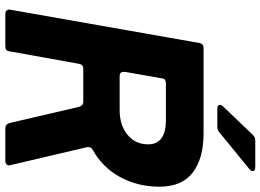

<svg xmlns="http://www.w3.org/2000/svg" viewBox="-152 -850 1002 739"><g transform="rotate(90 349.5 -481.0)"><path d="M34 0Q25 0 20.5 -5.5Q16 -11 18 -20L146 -747Q149 -763 165 -763H494Q590 -763 644.5 -721.5Q699 -680 699 -593Q699 -509 661.5 -441Q624 -373 558 -337Q544 -329 547 -314L616 -20L617 -15Q617 -8 612.5 -4Q608 0 600 0H474Q459 0 454 -16L392 -283Q387 -300 372 -300H245Q229 -300 226 -283L178 -16Q177 0 159 0ZM257 -460V-456Q257 -440 273 -440H404Q462 -440 499 -470Q536 -500 536 -550Q536 -584 512.5 -601Q489 -618 445 -618H301Q283 -618 282 -602ZM399 -816Q384 -816 384 -826Q384 -831 390 -838L500 -953Q508 -962 522 -962H624Q639 -962 639 -952Q639 -946 632 -940L490 -824Q482 -816 468 -816Z"/></g></svg>

Font: Open Sauce Two ExtraBold Italic
Style: Regular
Weight: 800
Italic angle: -10°
Designer: Alfredo Marco Pradil
Foundry: Creative Sauce Fz LLC
Version: Version 1.477